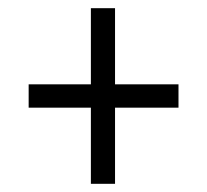

<svg xmlns="http://www.w3.org/2000/svg" viewBox="-20 -592 505 469"><path d="M202 -143V-329H50V-386H202V-572H261V-386H416V-329H261V-143Z"/></svg>

Font: Noto Serif Georgian Condensed
Style: Regular
Weight: 400
Width: 3
Designer: Monotype Design Team, Akaki Razmadze
Foundry: Google LLC
Version: Version 2.003; ttfautohint (v1.8.4.7-5d5b)